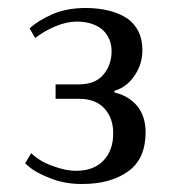

<svg xmlns="http://www.w3.org/2000/svg" viewBox="-20 -730 431 480"><path d="M102 -286C127 -275 155 -270 185 -270C234 -270 272 -281 301 -302C330 -323 344 -356 344 -399C344 -426 337 -448 323 -465C309 -482 290 -493 266 -499C266 -499 266 -503 266 -503C287 -509 304 -522 317 -542C330 -561 336 -582 336 -605C336 -640 323 -666 298 -684C272 -701 237 -710 194 -710C163 -710 136 -705 112 -695C87 -684 68 -672 54 -659C54 -659 68 -635 68 -635C82 -646 99 -656 118 -664C137 -672 155 -676 172 -676C199 -676 220 -669 236 -656C251 -642 259 -624 259 -602C259 -579 252 -560 239 -544C225 -527 204 -519 176 -519C176 -519 119 -519 119 -519C119 -519 119 -483 119 -483C119 -483 178 -483 178 -483C205 -483 226 -475 241 -459C256 -442 263 -422 263 -397C263 -368 255 -346 239 -329C223 -312 200 -303 171 -303C152 -303 133 -307 112 -315C91 -322 73 -333 58 -347C58 -347 43 -322 43 -322C56 -308 76 -296 102 -286Z"/></svg>

Font: BUSH 25 TRIRONG
Style: Regular
Weight: 400
Designer: Katatrad Team
Foundry: CadsonDemak